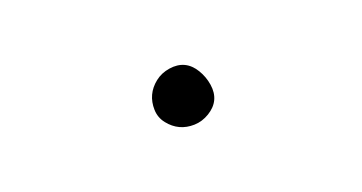

<svg xmlns="http://www.w3.org/2000/svg" viewBox="-23 -179 145 77"><g transform="rotate(5 50.0 -140.5)"><path d="M38 -140Q38 -137 39.5 -134Q41 -131 44 -129.5Q47 -128 50 -128Q53 -128 56 -129.5Q59 -131 61 -134Q63 -137 63 -140Q63 -143 61 -146Q59 -149 56 -151Q53 -153 50 -153Q47 -153 44 -151Q41 -149 39.5 -146Q38 -143 38 -140Z"/></g></svg>

Font: Linefont Thin
Style: Regular
Weight: 100
Monospace: yes
Version: Version 3.002;gftools[0.9.33]